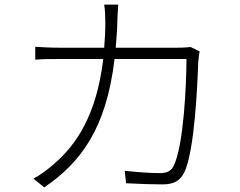

<svg xmlns="http://www.w3.org/2000/svg" viewBox="-20 -797 1040 833"><path d="M846 -574 807 -593C794 -592 778 -590 750 -590H482C485 -625 488 -662 489 -701C490 -725 491 -755 493 -777H432C436 -754 437 -723 437 -700C437 -661 435 -625 432 -590H238C199 -590 164 -592 133 -594V-538C165 -541 196 -541 239 -541H428C399 -299 312 -168 210 -82C186 -61 151 -35 125 -22L172 16C330 -92 441 -238 477 -541H789C789 -435 777 -162 733 -77C722 -53 701 -46 674 -46C630 -46 577 -50 521 -56L527 -2C581 1 638 3 684 3C732 3 759 -10 779 -48C825 -141 837 -438 840 -527C841 -541 843 -556 846 -574Z"/></svg>

Font: Noto Sans HK Light
Style: Regular
Weight: 300
Designer: Ryoko NISHIZUKA 西塚涼子 (kana, bopomofo & ideographs); Paul D. Hunt (Latin, Greek & Cyrillic); Sandoll Communications 산돌커뮤니
Foundry: Adobe
Version: Version 2.004;hotconv 1.0.118;makeotfexe 2.5.65603